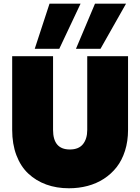

<svg xmlns="http://www.w3.org/2000/svg" viewBox="-20 -1012 759 1039"><path d="M45.9 -309.1V-708H267.1V-309.1Q267.1 -203.1 357.9 -203.1Q405.8 -203.1 429 -231.9Q452.1 -260.7 452.1 -309.1V-708H672.9V-309.1Q672.9 -247.6 656.5 -196Q640.1 -144.5 611.1 -107.4Q582 -70.3 542 -44.4Q502 -18.6 454.1 -5.9Q406.2 6.8 353 6.8Q286.1 6.8 230.5 -13.4Q174.8 -33.7 133.3 -72.5Q91.8 -111.3 68.8 -171.9Q45.9 -232.4 45.9 -309.1ZM248 -992.2H416L300.8 -748H168ZM494.1 -992.2H662.1L523.9 -748H391.1Z"/></svg>

Font: SVN-Poppins Black
Style: Regular
Weight: 900
Designer: Ninad Kale (Devanagari), Jonny Pinhorn (Latin)
Foundry: Indian Type Foundry
Version: Version 3.002 2017